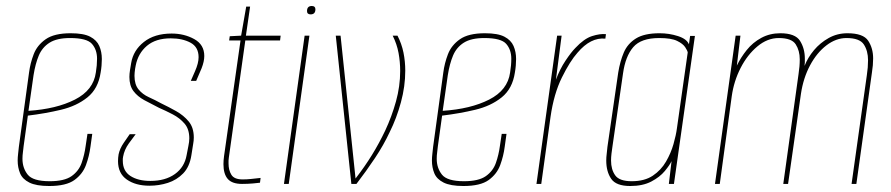

<svg xmlns="http://www.w3.org/2000/svg" viewBox="-20 -614 2975 641"><path d="M144 7Q101 7 78 -4.5Q55 -16 47 -35.5Q39 -55 39 -78Q39 -89 40.5 -101Q42 -113 43 -124L77 -372Q81 -403 92.5 -433Q104 -463 132.5 -483Q161 -503 216 -503Q259 -503 281 -491.5Q303 -480 311.5 -460.5Q320 -441 320 -417Q320 -407 319 -395Q318 -383 316 -372Q308 -318 272 -289Q236 -260 183.5 -247.5Q131 -235 73 -228L59 -127Q58 -116 56.5 -105.5Q55 -95 55 -84Q55 -53 72.5 -31Q90 -9 146 -9Q195 -9 219 -26Q243 -43 252.5 -70Q262 -97 266 -127L272 -167H288L282 -124Q278 -93 267 -63Q256 -33 228.5 -13Q201 7 144 7ZM75 -244Q168 -250 230 -281.5Q292 -313 300 -372Q302 -384 303 -395.5Q304 -407 304 -418Q304 -448 287 -467.5Q270 -487 214 -487Q170 -487 145.5 -471.5Q121 -456 109.5 -428.5Q98 -401 92 -363Z M479 6Q433 6 403.5 -14.5Q374 -35 374 -76Q374 -82 374.5 -87.5Q375 -93 376 -99Q380 -118 393 -137Q406 -156 413 -166H433Q425 -156 410 -135Q395 -114 391 -91Q390 -87 390 -84Q390 -81 390 -77Q390 -43 415.5 -26.5Q441 -10 482 -10Q532 -10 564 -33Q596 -56 603 -96L609 -127Q612 -141 612 -152Q612 -183 596 -201.5Q580 -220 557 -232Q534 -244 511 -254Q485 -267 462 -279.5Q439 -292 425.5 -310Q412 -328 412 -357Q412 -362 412.5 -368Q413 -374 414 -380L418 -404Q425 -446 460.5 -474Q496 -502 553 -502Q595 -502 628.5 -483.5Q662 -465 662 -427Q662 -409 653 -386L635 -344H617L631 -376Q643 -403 643 -423Q643 -457 616 -471.5Q589 -486 550 -486Q500 -486 470.5 -461Q441 -436 433 -395L431 -384Q430 -377 429.5 -371.5Q429 -366 429 -361Q429 -332 442.5 -315.5Q456 -299 477 -289.5Q498 -280 518 -269Q543 -257 568 -243Q593 -229 610 -208.5Q627 -188 627 -155Q627 -150 626.5 -144.5Q626 -139 625 -134L619 -96Q613 -57 591.5 -35Q570 -13 540.5 -3.5Q511 6 479 6Z M788 0Q755 0 740.5 -16.5Q726 -33 726 -66Q726 -72 726.5 -79Q727 -86 728 -93L783 -479H745L747 -493L785 -495L802 -592H815L801 -495H917L915 -479H799L744 -88Q743 -83 743 -78Q743 -73 743 -68Q743 -46 752.5 -30.5Q762 -15 790 -15Q804 -15 818 -16.5Q832 -18 850 -20L848 -4Q841 -3 824 -1.5Q807 0 788 0Z M928 0 997 -495H1013L944 0ZM1017 -566Q1005 -566 1005 -577Q1005 -594 1021 -594Q1033 -594 1033 -583Q1033 -566 1017 -566Z M1153 0 1101 -495H1117L1167 -18Q1198 -58 1222 -97Q1246 -136 1266 -178Q1288 -225 1302 -275.5Q1316 -326 1316 -377Q1316 -408 1310.5 -437.5Q1305 -467 1291 -495H1307Q1321 -468 1327 -438.5Q1333 -409 1333 -378Q1333 -326 1318.5 -272.5Q1304 -219 1281 -173Q1261 -130 1232 -86.5Q1203 -43 1170 0Z M1527 7Q1484 7 1461 -4.5Q1438 -16 1430 -35.5Q1422 -55 1422 -78Q1422 -89 1423.5 -101Q1425 -113 1426 -124L1460 -372Q1464 -403 1475.5 -433Q1487 -463 1515.5 -483Q1544 -503 1599 -503Q1642 -503 1664 -491.5Q1686 -480 1694.5 -460.5Q1703 -441 1703 -417Q1703 -407 1702 -395Q1701 -383 1699 -372Q1691 -318 1655 -289Q1619 -260 1566.5 -247.5Q1514 -235 1456 -228L1442 -127Q1441 -116 1439.5 -105.5Q1438 -95 1438 -84Q1438 -53 1455.5 -31Q1473 -9 1529 -9Q1578 -9 1602 -26Q1626 -43 1635.5 -70Q1645 -97 1649 -127L1655 -167H1671L1665 -124Q1661 -93 1650 -63Q1639 -33 1611.5 -13Q1584 7 1527 7ZM1458 -244Q1551 -250 1613 -281.5Q1675 -313 1683 -372Q1685 -384 1686 -395.5Q1687 -407 1687 -418Q1687 -448 1670 -467.5Q1653 -487 1597 -487Q1553 -487 1528.5 -471.5Q1504 -456 1492.5 -428.5Q1481 -401 1475 -363Z M1771 0 1840 -495H1855L1836 -348Q1849 -383 1868 -411.5Q1887 -440 1901 -454Q1930 -485 1956.5 -493.5Q1983 -502 2003 -500L2001 -485Q1952 -490 1908 -438Q1883 -410 1856 -355.5Q1829 -301 1818 -224L1787 0Z M2084 7Q2037 7 2020.5 -17Q2004 -41 2004 -78Q2004 -89 2005.5 -100.5Q2007 -112 2008 -124L2044 -372Q2050 -409 2062.5 -438.5Q2075 -468 2103 -485.5Q2131 -503 2182 -503Q2214 -503 2243.5 -493.5Q2273 -484 2280 -466L2284 -494H2300L2230 0H2213L2222 -76Q2216 -63 2199.5 -43Q2183 -23 2154.5 -8Q2126 7 2084 7ZM2089 -9Q2132 -9 2159.5 -27.5Q2187 -46 2203.5 -74.5Q2220 -103 2228.5 -133Q2237 -163 2240 -186L2276 -439Q2275 -445 2267.5 -456.5Q2260 -468 2240.5 -477.5Q2221 -487 2181 -487Q2120 -487 2094 -456.5Q2068 -426 2060 -369L2025 -127Q2023 -114 2021.5 -101.5Q2020 -89 2020 -78Q2020 -48 2034 -28.5Q2048 -9 2089 -9Z M2367 0 2436 -495H2452L2440 -395Q2453 -422 2473 -447Q2493 -472 2521.5 -487.5Q2550 -503 2585 -503Q2635 -503 2651 -477.5Q2667 -452 2667 -418Q2667 -412 2667 -406Q2667 -400 2666 -394Q2677 -422 2697.5 -446.5Q2718 -471 2746.5 -487Q2775 -503 2809 -503Q2862 -503 2878.5 -478Q2895 -453 2895 -419Q2895 -408 2894 -396Q2893 -384 2891 -372L2839 0H2823L2874 -363Q2876 -376 2877 -388.5Q2878 -401 2878 -413Q2878 -444 2864 -465.5Q2850 -487 2806 -487Q2771 -487 2739 -462.5Q2707 -438 2684.5 -396Q2662 -354 2654 -301L2611 0H2595L2646 -367Q2648 -380 2649 -392Q2650 -404 2650 -416Q2650 -445 2636.5 -466Q2623 -487 2580 -487Q2542 -487 2508.5 -459Q2475 -431 2452.5 -387Q2430 -343 2423 -293L2383 0Z"/></svg>

Font: Alumni Sans Pinstripe
Style: Italic
Weight: 400
Italic angle: -8°
Designer: Robert E. Leuschke
Foundry: Robert E. Leuschke
Version: Version 1.010; ttfautohint (v1.8.4.7-5d5b)